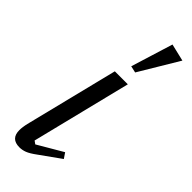

<svg xmlns="http://www.w3.org/2000/svg" viewBox="-261 -800 836 836"><g transform="rotate(45 157.0 -382.0)"><path d="M252 -89 157 -21Q130 -1 113 5.5Q96 12 79 12Q26 12 26 -41Q26 -50 27.5 -61.5Q29 -73 34 -93L139 -516H219L105 -56L119 -46L235 -114ZM234 -776 314 -757 205 -575 174 -582Z"/></g></svg>

Font: IBM Plex Serif
Style: Italic
Weight: 400
Italic angle: -14°
Designer: Mike Abbink, Paul van der Laan, Pieter van Rosmalen
Foundry: Bold Monday
Version: Version 3.001